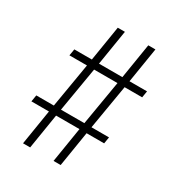

<svg xmlns="http://www.w3.org/2000/svg" viewBox="-169 -822 837 910"><g transform="rotate(30 250.0 -367.5)"><path d="M94 -18 125 -210H29L35 -246H131L172 -489H76L82 -525H178L209 -717H248L217 -525H345L376 -717H415L384 -525H480L474 -489H378L337 -246H433L427 -210H331L300 -18H261L292 -210H164L133 -18ZM298 -246 339 -489H211L170 -246Z"/></g></svg>

Font: Iosevka Term Curly XLt Obl
Style: Regular
Weight: 200
Italic angle: -9°
Designer: Belleve Invis
Foundry: Belleve Invis
Version: Version 32.3.0